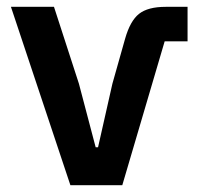

<svg xmlns="http://www.w3.org/2000/svg" viewBox="-20 -542 585 562"><path d="M338 0H186L12 -522H138L211 -297L260 -111H267L309 -297L346 -428Q361 -481 387 -501.5Q413 -522 465 -522H529V-421H462Z"/></svg>

Font: IBM Plex Sans SemiBold
Style: Regular
Weight: 600
Designer: Mike Abbink, Paul van der Laan, Pieter van Rosmalen
Foundry: Bold Monday
Version: Version 3.201